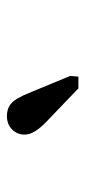

<svg xmlns="http://www.w3.org/2000/svg" viewBox="130 -984 241 540"><g transform="rotate(-90 250.0 -714.5)"><path d="M258 -753Q250 -773 241.5 -787Q233 -801 221.5 -808Q210 -815 193 -815Q170 -815 155.5 -800.5Q141 -786 141 -766Q141 -755 145.5 -745Q150 -735 157.5 -725.5Q165 -716 175 -706L271 -614H304L306 -637Z"/></g></svg>

Font: Roboto Serif
Style: Italic
Weight: 400
Italic angle: -10°
Designer: Greg Gazdowicz
Foundry: Commercial Type
Version: Version 1.008